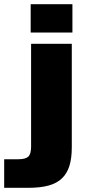

<svg xmlns="http://www.w3.org/2000/svg" viewBox="-21 -750 420 920"><path d="M-1 150V13H68Q100 13 114 1Q128 -11 128 -48V-540H323V-44Q323 7 312 43.5Q301 80 276.5 104Q252 128 212 139Q172 150 114 150ZM126 -594V-730H326V-594Z"/></svg>

Font: Geist Black
Style: Regular
Weight: 400
Designer: Basement.studio, Andrés Briganti, Mateo Zaragoza
Foundry: Basement.studio, Vercel, Andrés Briganti, Guido Ferreyra, Mateo Zaragoza
Version: Version 1.401